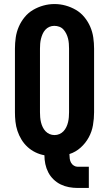

<svg xmlns="http://www.w3.org/2000/svg" viewBox="-20 -766 540 951"><path d="M365 165Q343 165 321.5 161Q300 157 280.5 147.5Q261 138 245 122.5Q229 107 219 87.5Q209 68 204.5 46.5Q200 25 200 3Q177 -1 155.5 -11.5Q134 -22 116.5 -38Q99 -54 86.5 -74.5Q74 -95 66.5 -117.5Q59 -140 56.5 -163.5Q54 -187 54 -210V-525Q54 -553 58 -580.5Q62 -608 73 -633.5Q84 -659 102 -681Q120 -703 144 -717Q168 -731 195 -738.5Q222 -746 250 -746Q278 -746 305 -738.5Q332 -731 356 -717Q380 -703 398 -681Q416 -659 427 -633.5Q438 -608 442 -580.5Q446 -553 446 -525V-210Q446 -178 440.5 -146Q435 -114 419.5 -85.5Q404 -57 379.5 -35Q355 -13 324 -3V0Q324 10 325.5 20.5Q327 31 332 40Q337 49 346 54.5Q355 60 365 60H420V165ZM250 -97Q263 -97 274.5 -102Q286 -107 294.5 -116Q303 -125 308.5 -136.5Q314 -148 317 -160.5Q320 -173 321 -185.5Q322 -198 322 -210V-525Q322 -537 321 -550Q320 -563 317 -575Q314 -587 308.5 -598.5Q303 -610 294.5 -619.5Q286 -629 274 -633.5Q262 -638 249 -638Q236 -638 224.5 -633Q213 -628 204.5 -618.5Q196 -609 191 -597.5Q186 -586 183 -574Q180 -562 179 -549.5Q178 -537 178 -525V-210Q178 -198 179 -185.5Q180 -173 183 -160.5Q186 -148 191.5 -136.5Q197 -125 205.5 -116Q214 -107 225.5 -102Q237 -97 250 -97Z"/></svg>

Font: Iosevka Slab Extrabold
Style: Regular
Weight: 800
Monospace: yes
Designer: Belleve Invis
Foundry: Belleve Invis
Version: Version 11.1.1; ttfautohint (v1.8.3)